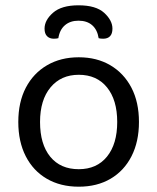

<svg xmlns="http://www.w3.org/2000/svg" viewBox="-20 -691 593 724"><path d="M504 -231Q504 -157 476 -102Q448 -47 397 -17Q346 13 277 13Q208 13 156.5 -17Q105 -47 77 -102Q49 -157 49 -231Q49 -306 77.5 -360.5Q106 -415 157.5 -445Q209 -475 277 -475Q345 -475 396 -445Q447 -415 475.5 -360.5Q504 -306 504 -231ZM277 -409Q210 -409 170.5 -361.5Q131 -314 131 -231Q131 -147 169.5 -100Q208 -53 277 -53Q345 -53 383.5 -100.5Q422 -148 422 -231Q422 -314 383.5 -361.5Q345 -409 277 -409ZM276 -613Q245 -613 225 -596Q205 -579 200 -547Q196 -546 192 -545.5Q188 -545 183 -545Q167 -545 157.5 -554.5Q148 -564 148 -583Q148 -615 180 -643Q212 -671 276 -671Q342 -671 373 -642.5Q404 -614 404 -583Q404 -564 395 -554.5Q386 -545 369 -545Q364 -545 359.5 -545.5Q355 -546 352 -547Q347 -579 327.5 -596Q308 -613 276 -613Z"/></svg>

Font: Baloo Bhaina 2
Style: Regular
Weight: 400
Designer: Yesha Goshar, Manish Minz, Shuchita Grover and Ek Type
Foundry: Ek Type
Version: Version 1.700